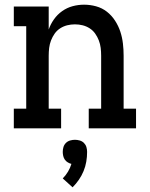

<svg xmlns="http://www.w3.org/2000/svg" viewBox="-20 -548 640 820"><path d="M39 0V-84H92V-436H39V-520H188V-422Q196 -445 210.5 -465.5Q225 -486 245.5 -500.5Q266 -515 290 -521.5Q314 -528 339 -528Q365 -528 390.5 -521Q416 -514 436.5 -498Q457 -482 471.5 -459.5Q486 -437 494 -412.5Q502 -388 505 -362Q508 -336 508 -310V-84H561V0H359V-84H412V-310Q412 -327 410 -343.5Q408 -360 402 -375.5Q396 -391 386.5 -404.5Q377 -418 363 -427Q349 -436 333 -440Q317 -444 300 -444Q283 -444 267 -440Q251 -436 237 -427Q223 -418 213.5 -404.5Q204 -391 198 -375.5Q192 -360 190 -343.5Q188 -327 188 -310V-84H241V0ZM290 252 248 214Q261 201 270.5 185Q280 169 285 152Q277 150 269.5 145.5Q262 141 257 134Q252 127 250 118Q248 109 248 101Q248 90 251 80Q254 70 261.5 62.5Q269 55 279.5 52Q290 49 300 49Q310 49 320.5 52Q331 55 338.5 62.5Q346 70 349 80Q352 90 352 101Q352 122 348.5 142.5Q345 163 337 182.5Q329 202 317 219.5Q305 237 290 252Z"/></svg>

Font: Iosevka HT Medium Extended
Style: Regular
Weight: 500
Width: 7
Monospace: yes
Designer: Belleve Invis
Foundry: Belleve Invis
Version: Version 32.3.0; ttfautohint (v1.8.4)